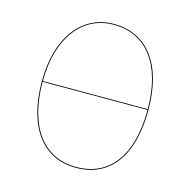

<svg xmlns="http://www.w3.org/2000/svg" viewBox="-103 -791 893 902"><g transform="rotate(15 343.5 -340.5)"><path d="M343.1 -690.1C187.9 -690.1 84.3 -557.6 84.3 -341.6C84.3 -117.7 184.1 9.1 343.1 9.1C510.1 9.1 602.9 -118.9 602.9 -341.7C602.9 -563.6 504.1 -690.1 343.1 -690.1ZM343.1 -686.2C501.3 -686.2 598 -561.7 598.8 -344.4H88.4C89.3 -556.1 190.7 -686.2 343.1 -686.2ZM343.1 5.1C186.7 5.1 88.7 -120.2 88.4 -340.6H598.8C598.5 -121.1 507.6 5.1 343.1 5.1Z"/></g></svg>

Font: Fira Sans Four
Style: Regular
Weight: 100
Designer: Carrois Corporate & Edenspiekermann AG
Foundry: Carrois Corporate GbR & Edenspiekermann AG
Version: Version 4.203;PS 004.203;hotconv 1.0.88;makeotf.lib2.5.64775